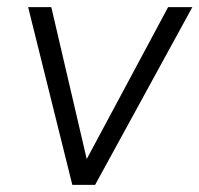

<svg xmlns="http://www.w3.org/2000/svg" viewBox="-20 -519 560 539"><path d="M183 0 59 -499H124L228 -53H213L452 -499H520L247 0Z"/></svg>

Font: Nunitoga
Style: Light Italic
Weight: 300
Italic angle: -9°
Designer: Vernon Adams
Foundry: Vernon Adams
Version: Version 1.0